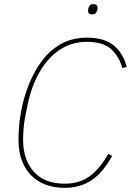

<svg xmlns="http://www.w3.org/2000/svg" viewBox="-20 -891 635 923"><path d="M291 12Q225 12 175 -14.5Q125 -41 97 -93Q69 -145 69 -220Q69 -252 72 -287Q75 -322 82 -358Q94 -423 119 -485.5Q144 -548 182 -599Q220 -650 274 -680Q328 -710 398 -710Q482 -710 527.5 -672Q573 -634 589 -569L568 -564Q552 -621 513.5 -655.5Q475 -690 397 -690Q326 -690 268.5 -652.5Q211 -615 171 -546Q131 -477 112 -384L101 -329Q95 -298 93 -269.5Q91 -241 91 -220Q91 -123 142.5 -65.5Q194 -8 291 -8Q361 -8 410.5 -43.5Q460 -79 500 -151L519 -141Q473 -59 418.5 -23.5Q364 12 291 12ZM423 -822Q411 -822 407 -827.5Q403 -833 403 -839Q403 -843 404 -846.5Q405 -850 406 -854Q408 -861 412.5 -866Q417 -871 429 -871Q441 -871 445 -865.5Q449 -860 449 -854Q449 -850 448.5 -847Q448 -844 446 -839Q444 -832 439.5 -827Q435 -822 423 -822Z"/></svg>

Font: IBM Plex Sans Thin
Style: Italic
Weight: 250
Italic angle: -11.31°
Designer: Mike Abbink, Paul van der Laan, Pieter van Rosmalen
Foundry: Bold Monday
Version: Version 3.201